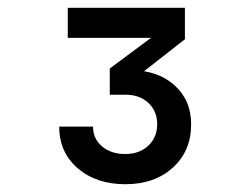

<svg xmlns="http://www.w3.org/2000/svg" viewBox="-20 -850 640 493"><path d="M301.8 -377Q226.9 -377 179.4 -418Q132 -459 132 -525H218.8Q218.8 -493.9 242 -474.2Q265.3 -454.5 301.5 -454.5Q337.7 -454.5 360.6 -475.8Q383.6 -497.2 383.6 -530.9Q383.6 -564.7 361 -585.8Q338.4 -606.8 302.3 -606.8H261.9V-674.1L367.6 -752.7H154V-830H454.8V-749.2L311.1 -636.8L315.3 -669.8Q384.7 -669.8 427.7 -631.4Q470.8 -593 470.8 -530.9Q470.8 -462.2 423.8 -419.6Q376.9 -377 301.8 -377Z"/></svg>

Font: Pitagon Sans Mono
Style: Regular
Weight: 400
Monospace: yes
Designer: Travis Tran
Foundry: Pitagon
Version: Version 1.001;gftools[0.9.26]